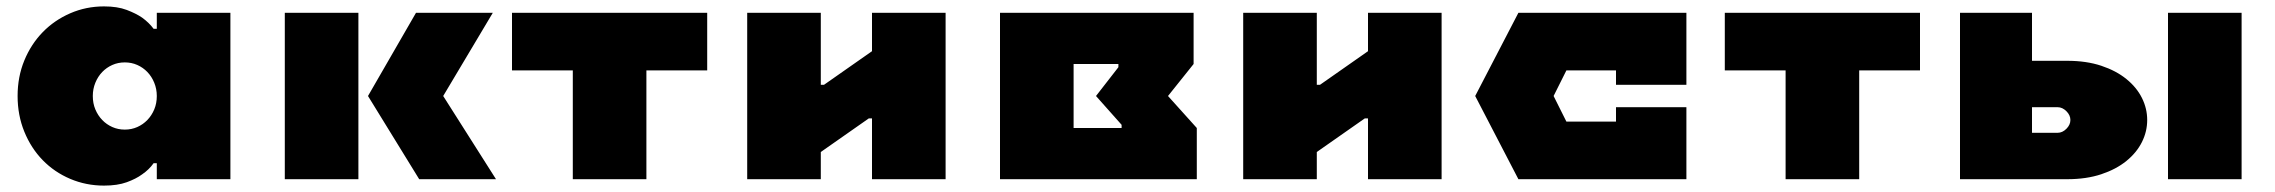

<svg xmlns="http://www.w3.org/2000/svg" viewBox="-20 -560 7110 600"><path d="M35 -260Q35 -320 56 -371Q77 -422 113.5 -459.5Q150 -497 199.5 -518.5Q249 -540 305 -540Q347 -540 376 -529Q405 -518 424 -505Q446 -489 460 -470H470V-520H700V0H470V-50H460Q446 -30 424 -15Q405 -1 376 9.5Q347 20 305 20Q249 20 199.5 -1Q150 -22 113.5 -59.5Q77 -97 56 -148.5Q35 -200 35 -260ZM370 -365Q349 -365 331 -357Q313 -349 299.5 -335Q286 -321 278 -301.5Q270 -282 270 -260Q270 -237 278 -218Q286 -199 299.5 -185Q313 -171 331 -163Q349 -155 370 -155Q391 -155 409 -163Q427 -171 440.5 -185Q454 -199 462 -218Q470 -237 470 -260Q470 -282 462 -301.5Q454 -321 440.5 -335Q427 -349 409 -357Q391 -365 370 -365Z M1100 0H870V-520H1100ZM1130 -260 1280 -520H1520L1365 -260L1530 0H1290Z M1770 -340H1580V-520H2190V-340H2000V0H1770Z M2935 0H2705V-190H2695L2545 -85V0H2315V-520H2545V-295H2555L2705 -400V-520H2935Z M3105 0V-520H3710V-360L3630 -260L3720 -160V0ZM3335 -360V-160H3485V-170L3405 -260L3475 -350V-360Z M4485 0H4255V-190H4245L4095 -85V0H3865V-520H4095V-295H4105L4255 -400V-520H4485Z M5030 -180V-225H5250V0H4725L4590 -260L4725 -520H5250V-295H5030V-340H4875L4835 -260L4875 -180Z M5560 -340H5370V-520H5980V-340H5790V0H5560Z M6330 -145H6410Q6425 -145 6437.5 -157.5Q6450 -170 6450 -185Q6450 -200 6437.5 -212.5Q6425 -225 6410 -225H6330ZM6105 0V-520H6330V-370H6440Q6500 -370 6546.5 -354.5Q6593 -339 6625 -313Q6657 -287 6673.5 -254Q6690 -221 6690 -185Q6690 -149 6673.5 -116Q6657 -83 6625 -57Q6593 -31 6546.5 -15.5Q6500 0 6440 0ZM6985 0H6755V-520H6985Z"/></svg>

Font: Imperial One
Style: Regular
Weight: 400
Designer: Jovanny Lemonad
Foundry: Jovanny Lemonad
Version: Version 1.000